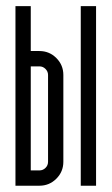

<svg xmlns="http://www.w3.org/2000/svg" viewBox="-20 -591 355 611"><path d="M285.7 0H237V-571.4H285.7ZM77.9 -48.7H105.4Q116.6 -48.7 124.7 -56.6Q132.9 -64.6 132.9 -76.2V-352.4Q132.9 -363.6 124.7 -371.7Q116.6 -379.8 105.4 -379.8H77.9ZM181.6 -352.4V-76.2Q181.6 -44.6 159.3 -22.3Q137 0 105.4 0H29.2V-571.4H77.9V-428.6H105.4Q137 -428.6 159.3 -406.3Q181.6 -384 181.6 -352.4Z"/></svg>

Font: Marapfhont
Style: Book
Weight: 400
Version: Version 0.15